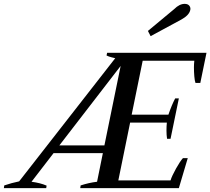

<svg xmlns="http://www.w3.org/2000/svg" viewBox="-52 -973 1088 993"><path d="M713 -813 849 -926Q876 -953 903 -953Q920 -953 927.5 -943Q935 -933 932 -921Q926 -894 886 -872L727 -786ZM-30 -14Q8 -27 47 -35L544 -672Q540 -673 525.5 -676.5Q511 -680 499 -686L502 -700H1016L984 -544H959Q955 -555 953 -578Q951 -601 951 -625Q951 -641 953 -659H686L629 -380H819Q836 -430 854 -464H873L830 -255H812Q809 -275 809 -298Q809 -321 811 -339H621L560 -40H830Q837 -63 858.5 -101.5Q880 -140 894 -155H919L873 0H363L365 -14Q408 -28 450 -33L480 -181H225L111 -33Q157 -27 189 -13L187 0H-32ZM488 -221 572 -632 255 -221Z"/></svg>

Font: Trirong Medium
Style: Italic
Weight: 500
Italic angle: -12°
Designer: Katatrad Team
Foundry: CadsonDemak
Version: Version 1.001